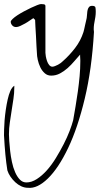

<svg xmlns="http://www.w3.org/2000/svg" viewBox="-90 -396 518 946"><path d="M-53.7 443.4Q-59.6 406.2 -63.5 365.2Q-67.4 324.2 -70.3 270.5Q-70.3 261.7 -69.8 241.7Q-69.3 221.7 -67.4 196.8Q-65.4 171.9 -61.5 145Q-57.6 118.2 -52.2 94.2Q-46.9 70.3 -39.1 52.2Q-31.2 34.2 -19.5 26.4V34.2Q-19.5 63.5 -23.9 91.8Q-28.3 120.1 -32.7 148.9Q-37.1 177.7 -41.5 207Q-45.9 236.3 -45.9 265.6Q-45.9 277.3 -44.4 299.3Q-43 321.3 -40 347.7Q-37.1 374 -31.2 401.9Q-25.4 429.7 -15.6 452.1Q-5.9 474.6 7.8 488.8Q21.5 502.9 40 502.9Q65.4 502.9 91.3 486.3Q117.2 469.7 141.1 442.9Q165 416 185.5 382.3Q206.1 348.6 223.6 314.5Q241.2 280.3 252.9 249.5Q264.6 218.8 270.5 196.3Q276.4 164.1 282.2 128.4Q288.1 92.8 293.5 55.2Q298.8 17.6 302.2 -19.5Q305.7 -56.6 305.7 -93.8Q305.7 -94.7 305.7 -99.6Q305.7 -104.5 305.2 -109.9Q304.7 -115.2 304.7 -120.1Q304.7 -125 304.7 -127Q291 -112.3 275.9 -94.2Q260.7 -76.2 243.2 -60.5Q225.6 -44.9 205.6 -34.2Q185.5 -23.4 162.1 -23.4Q143.6 -23.4 130.4 -35.2Q117.2 -46.9 108.9 -64Q100.6 -81.1 96.2 -100.6Q91.8 -120.1 91.8 -135.7Q90.8 -144.5 89.8 -167.5Q88.9 -190.4 87.4 -216.3Q85.9 -242.2 84.5 -265.1Q83 -288.1 83 -297.9L74.2 -306.6Q67.4 -302.7 56.6 -294.9Q45.9 -287.1 33.7 -280.3Q21.5 -273.4 9.8 -268.1Q-2 -262.7 -10.7 -262.7Q-22.5 -262.7 -29.8 -271Q-37.1 -279.3 -37.1 -289.1Q-37.1 -293.9 -27.8 -302.7Q-18.6 -311.5 -4.4 -320.8Q9.8 -330.1 27.8 -339.8Q45.9 -349.6 62.5 -357.4Q79.1 -365.2 92.8 -370.6Q106.4 -376 112.3 -376Q116.2 -376 125 -375Q133.8 -374 133.8 -366.2V-135.7Q133.8 -129.9 135.7 -118.7Q137.7 -107.4 141.6 -95.7Q145.5 -84 152.3 -75.7Q159.2 -67.4 168 -67.4Q172.9 -67.4 180.7 -70.3Q188.5 -73.2 195.8 -77.1Q203.1 -81.1 209 -85.4Q214.8 -89.8 218.8 -93.8Q252 -123 279.8 -159.2Q307.6 -195.3 321.3 -238.3Q322.3 -241.2 324.7 -251.5Q327.1 -261.7 329.6 -273.9Q332 -286.1 335 -297.4Q337.9 -308.6 337.9 -314.5Q338.9 -321.3 339.4 -330.1Q339.8 -338.9 341.8 -347.2Q343.8 -355.5 348.6 -361.3Q353.5 -367.2 364.3 -367.2Q378.9 -367.2 380.4 -358.4Q381.8 -349.6 381.8 -337.9Q381.8 -325.2 379.9 -312.5Q377.9 -299.8 375.5 -287.6Q373 -275.4 372.1 -263.2Q371.1 -251 373 -238.3Q362.3 -54.7 327.6 89.8Q293 234.4 245.6 333.5Q198.2 432.6 146 483.4Q93.8 534.2 47.9 529.3Q31.2 529.3 15.1 522Q-1 514.6 -14.6 502Q-28.3 489.3 -38.6 474.1Q-48.8 459 -53.7 443.4Z"/></svg>

Font: Zeyada
Style: Regular
Weight: 400
Version: Version 1.002 2010